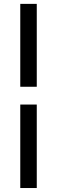

<svg xmlns="http://www.w3.org/2000/svg" viewBox="-20 -730 287 966"><path d="M165 -710.5V-293.5H82V-710.5ZM165 -204V216H82V-204Z"/></svg>

Font: Anek Devanagari Medium Medium
Style: Regular
Weight: 500
Version: Version 1.003